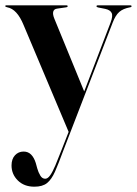

<svg xmlns="http://www.w3.org/2000/svg" viewBox="-25 -459 516 724"><path d="M295 -108 236 43.5 64 -364.5Q51.5 -395 36.2 -411.5Q21 -428 2.5 -431.5Q-2.5 -432.5 -3.8 -433.5Q-5 -434.5 -5 -436Q-5 -438 -3.8 -438.5Q-2.5 -439 -0.5 -439H225.5Q228 -439 229 -438.2Q230 -437.5 230 -435.5Q230 -433.5 228.8 -432.8Q227.5 -432 225 -431.5L190.5 -426.5Q178.5 -425 175.8 -415.2Q173 -405.5 180 -388.5ZM207.5 105.5 254.5 -14.5 261 -32 392 -374Q401.5 -399 396 -410.2Q390.5 -421.5 372 -425.5L344.5 -431Q341.5 -432 340.2 -432.8Q339 -433.5 339 -435Q339 -437.5 340.2 -438.2Q341.5 -439 343.5 -439H466Q468.5 -439 469.8 -438.2Q471 -437.5 471 -435.5Q471 -434 470 -433Q469 -432 465.5 -431.5Q439 -426.5 424.8 -414Q410.5 -401.5 400 -374L212.5 112Q195.5 158.5 182.5 188Q169.5 217.5 152.5 231.2Q135.5 245 104.5 245Q66 245 42.2 221.5Q18.5 198 18.5 165Q18.5 140.5 31.5 126.5Q44.5 112.5 64 112.5Q81 112.5 92.2 123.8Q103.5 135 110 156L115.5 176Q119.5 190.5 126.8 202.8Q134 215 145.5 215Q155 215 164.2 202Q173.5 189 183.8 164.5Q194 140 207.5 105.5Z"/></svg>

Font: Fraunces 120pt SemiBold
Style: Regular
Weight: 600
Version: Version 1.000;[b76b70a41]